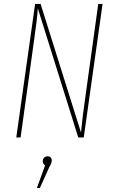

<svg xmlns="http://www.w3.org/2000/svg" viewBox="-20 -701 584 979"><path d="M407 0H379L173 -658Q169 -600 151 -476L85 0H63L159 -681H187L393 -25Q400 -103 415 -205L481 -681H503ZM244 117Q244 130 231 152L183 258H168L210 142Q198 135 198 121Q198 110 205 103Q212 96 223 96Q233 96 238.5 102Q244 108 244 117Z"/></svg>

Font: Fira Sans Extra Condensed Thin
Style: Italic
Weight: 250
Width: 3
Italic angle: -8°
Designer: Carrois Corporate & Edenspiekermann AG
Foundry: Carrois Corporate GbR & Edenspiekermann AG
Version: Version 4.203